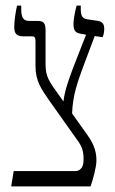

<svg xmlns="http://www.w3.org/2000/svg" viewBox="-20 -667 413 687"><path d="M20 0H304C312 -22 325 -69 325 -92C325 -117 321 -145 292 -185L238 -261C240 -326 258 -374 276 -424L319 -538L347 -534C351 -542 353 -554 353 -564C353 -577 349 -589 332 -592L292 -598C273 -601 269 -612 269 -637V-647H254C247 -618 243 -598 243 -581C243 -555 252 -549 270 -546L288 -543L243 -428C231 -395 212 -348 207 -304L195 -321C154 -378 143 -392 143 -439V-560C143 -585 134 -592 117 -592H86C61 -592 56 -607 56 -636V-647H41C36 -625 31 -593 31 -571C31 -548 38 -537 64 -537H95C103 -537 107 -533 107 -520V-430C107 -379 127 -349 155 -309L255 -168C272 -145 279 -129 279 -98C279 -87 278 -76 273 -68C268 -61 262 -55 250 -55H29Z"/></svg>

Font: Noto Serif Hebrew ExtraCondensed Light
Style: Regular
Weight: 300
Width: 2
Designer: Monotype Design Team
Foundry: Monotype Imaging Inc.
Version: Version 2.004